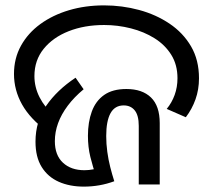

<svg xmlns="http://www.w3.org/2000/svg" viewBox="-20 -686 792 714"><path d="M292 8Q239 8 198.5 -10Q158 -28 135 -65Q112 -102 112 -159Q112 -235 152 -293Q192 -351 261 -397L291 -354Q256 -325 232 -293Q208 -261 196 -228Q184 -195 184 -161Q184 -109 214 -81Q244 -53 294 -53Q311 -53 328 -56.5Q345 -60 361 -69L339 -25Q325 -66 316 -102.5Q307 -139 307 -181Q307 -232 321.5 -271.5Q336 -311 367.5 -333Q399 -355 450 -355Q509 -355 541.5 -323.5Q574 -292 574 -228V0H496V-218Q496 -257 481 -275.5Q466 -294 440 -294Q407 -294 391 -265Q375 -236 375 -180Q375 -151 379 -121.5Q383 -92 390 -64.5Q397 -37 405 -12Q378 -2 349.5 3Q321 8 292 8ZM156 -197Q92 -244 62 -297.5Q32 -351 32 -411Q32 -469 58 -516Q84 -563 130 -596.5Q176 -630 236.5 -648Q297 -666 367 -666Q434 -666 497 -649Q560 -632 610.5 -598Q661 -564 690.5 -513.5Q720 -463 720 -395Q720 -353 707 -316.5Q694 -280 671 -250L600 -281Q619 -304 629.5 -333Q640 -362 640 -395Q640 -445 617 -482Q594 -519 555 -543.5Q516 -568 467 -580.5Q418 -593 367 -593Q294 -593 235.5 -570Q177 -547 142.5 -504.5Q108 -462 108 -403Q108 -362 127 -324.5Q146 -287 183 -254L156 -197Z"/></svg>

Font: oriya25
Style: Book
Weight: 400
Designer: Jelle Bosma - Monotype Design Team
Foundry: Monotype Imaging Inc.
Version: Version 2.003